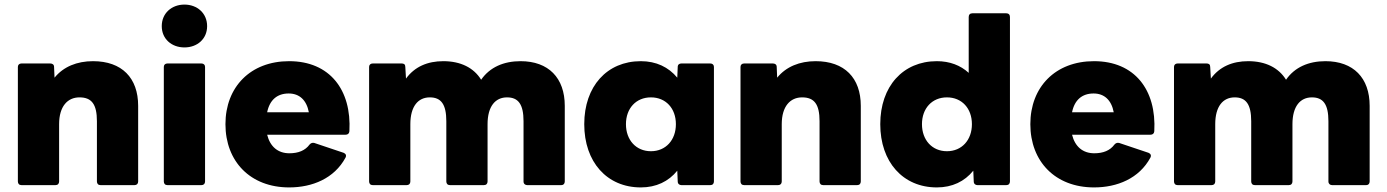

<svg xmlns="http://www.w3.org/2000/svg" viewBox="-20 -808 6052 838"><path d="M222 0C232 0 238 -6 238 -16V-266C238 -344 275 -383 327 -383C380 -383 403 -353 403 -279V-16C403 -6 409 0 419 0H567C577 0 583 -6 583 -16V-346C583 -468 512 -541 386 -541C316 -541 257 -517 218 -469L216 -516C216 -526 209 -531 199 -531H74C64 -531 58 -525 58 -516V-16C58 -6 64 0 74 0Z M785 -601C841 -601 884 -638 884 -694C884 -750 841 -788 785 -788C729 -788 686 -750 686 -694C686 -638 729 -601 785 -601ZM859 0C869 0 875 -6 875 -16V-516C875 -525 869 -531 859 -531H711C701 -531 695 -525 695 -516V-16C695 -6 701 0 711 0Z M1242 10C1343 10 1439 -29 1488 -120C1493 -130 1489 -137 1480 -141L1352 -184C1344 -186 1337 -184 1331 -177C1312 -151 1282 -139 1243 -139C1193 -139 1159 -168 1146 -220H1488C1498 -220 1504 -225 1505 -235C1515 -416 1419 -541 1242 -541C1073 -541 964 -428 964 -266C964 -103 1073 10 1242 10ZM1240 -400C1287 -400 1318 -371 1328 -318H1146C1157 -372 1190 -400 1240 -400Z M1755 0C1765 0 1771 -6 1771 -16V-266C1771 -344 1805 -383 1856 -383C1905 -383 1928 -353 1928 -279V-16C1928 -6 1934 0 1944 0H2092C2102 0 2108 -6 2108 -16V-266C2108 -344 2142 -383 2193 -383C2242 -383 2265 -353 2265 -279V-16C2265 -6 2272 0 2281 0H2430C2439 0 2445 -6 2445 -16V-346C2445 -468 2374 -541 2252 -541C2179 -541 2118 -515 2080 -460C2048 -512 1991 -541 1915 -541C1846 -541 1790 -517 1752 -465L1749 -516C1749 -527 1743 -531 1733 -531H1607C1597 -531 1591 -525 1591 -516V-16C1591 -6 1597 0 1607 0Z M2777 10C2844 10 2898 -16 2936 -63L2938 -16C2938 -6 2945 0 2954 0H3080C3090 0 3096 -6 3096 -16V-516C3096 -525 3090 -531 3080 -531H2954C2945 -531 2938 -526 2938 -516L2936 -469C2898 -515 2844 -541 2777 -541C2629 -541 2530 -431 2530 -266C2530 -101 2629 10 2777 10ZM2821 -148C2756 -148 2712 -197 2712 -266C2712 -335 2756 -383 2821 -383C2886 -383 2930 -335 2930 -266C2930 -197 2886 -148 2821 -148Z M3376 0C3386 0 3392 -6 3392 -16V-266C3392 -344 3429 -383 3481 -383C3534 -383 3557 -353 3557 -279V-16C3557 -6 3563 0 3573 0H3721C3731 0 3737 -6 3737 -16V-346C3737 -468 3666 -541 3540 -541C3470 -541 3411 -517 3372 -469L3370 -516C3370 -526 3363 -531 3353 -531H3228C3218 -531 3212 -525 3212 -516V-16C3212 -6 3218 0 3228 0Z M4069 10C4136 10 4190 -16 4228 -63L4230 -16C4230 -6 4237 0 4246 0H4372C4382 0 4388 -6 4388 -16V-734C4388 -744 4382 -750 4372 -750H4224C4214 -750 4208 -744 4208 -734V-490C4172 -523 4125 -541 4069 -541C3921 -541 3822 -431 3822 -266C3822 -101 3921 10 4069 10ZM4113 -148C4048 -148 4004 -197 4004 -266C4004 -335 4048 -383 4113 -383C4178 -383 4222 -335 4222 -266C4222 -197 4178 -148 4113 -148Z M4755 10C4856 10 4952 -29 5001 -120C5006 -130 5002 -137 4993 -141L4865 -184C4857 -186 4850 -184 4844 -177C4825 -151 4795 -139 4756 -139C4706 -139 4672 -168 4659 -220H5001C5011 -220 5017 -225 5018 -235C5028 -416 4932 -541 4755 -541C4586 -541 4477 -428 4477 -266C4477 -103 4586 10 4755 10ZM4753 -400C4800 -400 4831 -371 4841 -318H4659C4670 -372 4703 -400 4753 -400Z M5268 0C5278 0 5284 -6 5284 -16V-266C5284 -344 5318 -383 5369 -383C5418 -383 5441 -353 5441 -279V-16C5441 -6 5447 0 5457 0H5605C5615 0 5621 -6 5621 -16V-266C5621 -344 5655 -383 5706 -383C5755 -383 5778 -353 5778 -279V-16C5778 -6 5785 0 5794 0H5943C5952 0 5958 -6 5958 -16V-346C5958 -468 5887 -541 5765 -541C5692 -541 5631 -515 5593 -460C5561 -512 5504 -541 5428 -541C5359 -541 5303 -517 5265 -465L5262 -516C5262 -527 5256 -531 5246 -531H5120C5110 -531 5104 -525 5104 -516V-16C5104 -6 5110 0 5120 0Z"/></svg>

Font: LINE Seed Sans TH ExtraBold
Style: Regular
Weight: 800
Designer: Dalton Maag Ltd | Thai characters by Cadson Demak Co.,Ltd.
Foundry: Dalton Maag Ltd
Version: Version 1.003